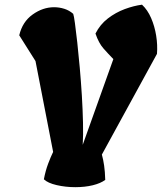

<svg xmlns="http://www.w3.org/2000/svg" viewBox="-20 -777 682 808"><path d="M296.9 10.7Q256.3 10.7 218.5 2Q180.7 -6.8 164.6 -22.5Q171.9 -60.1 182.9 -88.9Q193.8 -117.7 203.6 -137.7L129.4 -520L61 -628.4Q74.2 -685.1 117.2 -715.8Q160.2 -746.6 207.5 -746.6Q229.5 -746.6 250.5 -740Q271.5 -733.4 288.1 -718.8Q291 -711.4 295.4 -679.2Q299.8 -647 305.2 -598.4Q310.5 -549.8 315.7 -491.9Q320.8 -434.1 324.5 -374.5Q328.1 -314.9 329.3 -261.2Q330.6 -207.5 328.1 -167.5L457 -528.3Q435.1 -550.8 415.3 -573.2Q395.5 -595.7 381.8 -635.7Q400.9 -673.8 433.8 -699.2Q466.8 -724.6 505.1 -738.8Q543.5 -752.9 577.6 -757.3Q601.1 -735.4 616 -700.9Q630.9 -666.5 637.2 -627Q643.6 -587.4 640.6 -550.3L408.7 -126.5Q414.6 -105.5 418.2 -80.3Q421.9 -55.2 422.9 -20Q403.3 -5.4 370.1 2.7Q336.9 10.7 296.9 10.7Z"/></svg>

Font: Fruktur
Style: Italic
Weight: 400
Italic angle: -8°
Designer: Viktoriya Grabowska, Eben Sorkin
Foundry: Viktoriya Grabowska
Version: Version 1.008; ttfautohint (v1.8.4.7-5d5b)